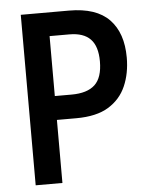

<svg xmlns="http://www.w3.org/2000/svg" viewBox="-52 -757 634 801"><g transform="rotate(-5 265.0 -357.0)"><path d="M65 0V-714H267Q381 -714 435.5 -657.5Q490 -601 490 -498Q490 -432 467 -379Q444 -326 393.5 -295Q343 -264 258 -264H177V0ZM247 -364Q313 -364 345 -394Q377 -424 377 -492Q377 -555 348 -585Q319 -615 260 -615H177V-364Z"/></g></svg>

Font: Noto Sans Mono Condensed SemiBold
Style: Regular
Weight: 600
Width: 3
Designer: Monotype Design Team
Foundry: Monotype Imaging Inc.
Version: Version 2.014